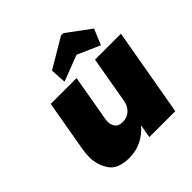

<svg xmlns="http://www.w3.org/2000/svg" viewBox="-208 -985 1162 1162"><g transform="rotate(-45 373.0 -404.5)"><path d="M746 -564 647 0H425L440 -86Q407 -46 359 -21Q311 4 251 4Q154 4 118 -50.5Q82 -105 82 -171Q82 -202 88 -237L145 -564H366L314 -265Q312 -253 312 -243Q312 -218 326.5 -198Q341 -178 377 -178Q414 -178 439.5 -201.5Q465 -225 472 -265L524 -564ZM299 -600 293 -701 482 -813H502L653 -701L611 -600L466 -664Z"/></g></svg>

Font: Fz Poppins Black
Style: Italic
Weight: 900
Italic angle: -10°
Designer: Ninad Kale (Devanagari), Jonny Pinhorn (Latin)
Foundry: Indian Type Foundry
Version: Vit hóa bi Vntype.Com & FontZin.Com